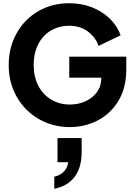

<svg xmlns="http://www.w3.org/2000/svg" viewBox="-20 -777 824 1192"><path d="M34 -373Q34 -482 83 -570Q132 -658 217.5 -707.5Q303 -757 410 -757Q488 -757 553.5 -730.5Q619 -704 664 -659Q709 -614 729 -558L592 -492Q572 -548 524 -582.5Q476 -617 410 -617Q345 -617 294.5 -586.5Q244 -556 216.5 -500.5Q189 -445 189 -373Q189 -301 217.5 -245.5Q246 -190 297.5 -159Q349 -128 414 -128Q466 -128 510.5 -148Q555 -168 582 -205.5Q609 -243 609 -293V-295H410V-425H764V-346Q764 -230 714 -149Q664 -68 584 -28Q504 12 414 12Q308 12 221 -38Q134 -88 84 -176Q34 -264 34 -373ZM404 230H337V80H487V167Q487 262 444 320Q401 378 317 395V320Q391 303 404 230Z"/></svg>

Font: BLUETTI 2.0
Style: Bold
Weight: 700
Designer: Stijn de Vries
Foundry: tokotype
Version: Version 2.005;October 31, 2023;FontCreator 14.0.0.2814 64-bi